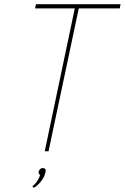

<svg xmlns="http://www.w3.org/2000/svg" viewBox="-20 -720 594 914"><path d="M134 167 141 174Q141 174 148 169.5Q155 165 164.5 155.5Q174 146 183.5 131.5Q193 117 197 97Q199 89 195 84.5Q191 80 183 80Q176 80 171 85Q166 90 164 97Q163 103 165 107Q167 111 171 113Q168 124 159.5 138.5Q151 153 134 167ZM355 -680H550L554 -700H151L147 -680H336L193 0H211Z"/></svg>

Font: Advent Pro Thin
Style: Italic
Weight: 250
Italic angle: -12°
Version: Version 3.000